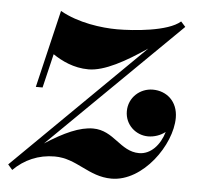

<svg xmlns="http://www.w3.org/2000/svg" viewBox="-78 -513 595 566"><g transform="rotate(5 220.0 -230.0)"><path d="M26 -240H46L70 -340.5C96 -323 132 -305 176 -305C223 -305 284 -339 346.5 -381.5L-35.5 -5H-35L-22 10C10 -22 51.5 -40.5 99.5 -40.5C165.5 -40.5 203 10 271.5 10C364.5 10 445 -105 445 -185C445 -233.5 411.5 -262 370.5 -262C333 -262 299.5 -233 299.5 -192C299.5 -151.5 332.5 -123.5 368 -123.5C386.5 -123.5 405 -130 419 -141C407.5 -101.5 380.5 -72 346 -72C290 -72 267 -132.5 205 -132.5C166 -132.5 120 -112 64.5 -76L449.5 -454.5L436 -469.5C400 -437.5 298 -430 250 -430C204 -430 134 -439 80.5 -469.5Z"/></g></svg>

Font: Bodoni* 11pt
Style: Bold Italic
Weight: 700
Italic angle: -13°
Version: Version 2.3